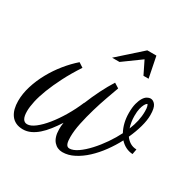

<svg xmlns="http://www.w3.org/2000/svg" viewBox="-142 -634 757 759"><g transform="rotate(30 236.5 -254.5)"><path d="M135.3 -324.7Q107.4 -282.2 87.9 -243.9Q68.4 -205.6 55.7 -172.9Q43 -140.1 37.1 -113.3Q31.2 -86.4 31.2 -66.9Q31.2 -22 57.1 -22Q72.8 -22 93 -37.6Q113.3 -53.2 134.3 -79.1Q155.3 -105 175.3 -138.7Q195.3 -172.4 210.4 -208.5L210.9 -208Q225.1 -243.2 241.9 -276.9Q258.8 -310.5 276.4 -338.4L298.3 -324.7Q290 -301.8 278.3 -269Q266.6 -236.3 256.1 -200.4Q245.6 -164.6 238 -128.9Q230.5 -93.3 230.5 -64.5Q230.5 -56.2 231.2 -48.6Q231.9 -41 233.9 -35.2Q235.8 -29.3 239.7 -25.9Q243.7 -22.5 249.5 -22.5Q266.1 -22.5 287.4 -37.1Q308.6 -51.8 329.8 -75Q351.1 -98.1 370.4 -126.2Q389.6 -154.3 402.8 -180.7Q383.3 -216.8 383.3 -262.7Q383.3 -288.1 387.9 -305.7Q392.6 -323.2 399.4 -334.2Q406.2 -345.2 414.6 -349.9Q422.9 -354.5 429.7 -354.5Q442.4 -354.5 451.9 -341.8Q461.4 -329.1 461.4 -296.4Q461.4 -272.9 453.1 -242.9Q444.8 -212.9 430.2 -180.7Q439 -168 451.7 -160.2Q464.4 -152.3 481.4 -151.9L477.1 -128.4Q459.5 -129.4 444.8 -137Q430.2 -144.5 418.9 -157.2Q402.8 -126.5 381.6 -97.4Q360.4 -68.4 336.2 -45.9Q312 -23.4 285.6 -9.8Q259.3 3.9 232.4 3.9Q221.2 3.9 211.2 -0.5Q201.2 -4.9 193.4 -13.7Q185.5 -22.5 181.2 -36.1Q176.8 -49.8 176.8 -68.4Q176.8 -75.2 177.2 -83Q177.7 -90.8 179.2 -99.1Q165 -77.1 150.1 -58.1Q135.3 -39.1 119.6 -25.4Q104 -11.7 87.2 -3.9Q70.3 3.9 52.7 3.9Q33.7 3.9 20 -2.7Q6.3 -9.3 -2.4 -21.2Q-11.2 -33.2 -15.4 -49.3Q-19.5 -65.4 -19.5 -84.5Q-19.5 -118.2 -8.5 -153.3Q2.4 -188.5 21 -222.2Q39.6 -255.9 63.7 -285.6Q87.9 -315.4 114.3 -338.4ZM416.5 -210.4Q425.8 -232.4 430.7 -254.9Q435.5 -277.3 435.5 -298.8Q435.5 -314.9 433.1 -321.8Q430.7 -328.6 429.2 -329.6Q428.7 -329.6 425.5 -326.9Q422.4 -324.2 418.5 -316.9Q414.6 -309.6 411.4 -296.6Q408.2 -283.7 408.2 -263.2Q408.2 -249 410.4 -235.4Q412.6 -221.7 416.5 -210.4ZM359.9 -418 331.1 -476.6 250.5 -418H216.8L322.8 -512.7H364.3L383.3 -418Z"/></g></svg>

Font: Parisienne
Style: Regular
Weight: 400
Designer: Astigmatic (AOETI)
Foundry: Astigmatic (AOETI)
Version: Version 1.000